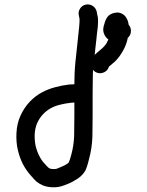

<svg xmlns="http://www.w3.org/2000/svg" viewBox="-20 -785 654 852"><path d="M547 -617 551 -621C557.7 -628.3 561 -637.3 561 -648C561 -658.7 557.7 -667.7 551 -675C549 -691.7 543 -705.3 533 -716C520.3 -727.3 506.2 -731.5 490.5 -728.5C474.8 -725.5 463.3 -719 456 -709C449.3 -698.3 445 -688 443 -678C441 -673.3 439.7 -668.3 439 -663C437 -653 438.2 -643 442.5 -633C446.8 -623 453 -615.3 461 -610C458.3 -604 455.3 -598 452 -592C446 -583.3 440.3 -576.7 435 -572C427 -564.7 419.8 -558.5 413.5 -553.5C407.2 -548.5 402.7 -544.3 400 -541C401.3 -555 403 -570.3 405 -587C405.7 -591.7 406.5 -598.8 407.5 -608.5C408.5 -618.2 409.2 -624.8 409.5 -628.5C409.8 -632.2 410.5 -637.8 411.5 -645.5C412.5 -653.2 413.2 -658.7 413.5 -662C413.8 -665.3 414.2 -669.7 414.5 -675C414.8 -680.3 415 -684.5 415 -687.5V-698.5C415 -702.8 414.7 -706.5 414 -709.5C413.3 -712.5 412.7 -715.3 412 -718L409 -734C406.3 -744.7 400.3 -753 391 -759C381.7 -765 371.5 -766.8 360.5 -764.5C349.5 -762.2 341 -756.2 335 -746.5C329 -736.8 327.3 -726.7 330 -716L333 -701C333.7 -688.3 330.7 -653.7 324 -597C316 -528.3 311.7 -482 311 -458C310.3 -444 310 -428.3 310 -411C303.3 -411 295.7 -410.7 287 -410C264.3 -407.3 243.7 -403.3 225 -398C204.3 -392.7 184.7 -385 166 -375C146 -364.3 127.8 -350.3 111.5 -333C95.2 -315.7 81.7 -295.3 71 -272C60.3 -248.7 54.3 -222.7 53 -194C51.7 -167.3 53.7 -142.7 59 -120C64.3 -97.3 71.7 -76.7 81 -58C91 -38.7 102.7 -21.7 116 -7C128 7 136.7 16.3 142 21C149.3 27 159 32.7 171 38C183 42.7 196.7 45.3 212 46C226.7 46.7 240.7 45 254 41C264.7 37.7 275.3 33.7 286 29C296.7 24.3 305 20 311 16C315.7 13.3 320.7 10.3 326 7C334.7 1 342.3 -6 349 -14C352.3 -18 355 -21.7 357 -25C359 -28.3 360.8 -32.3 362.5 -37C364.2 -41.7 365.5 -45.3 366.5 -48C367.5 -50.7 369 -55.7 371 -63C373 -70.3 374.3 -75.7 375 -79C383.7 -110.3 388.7 -143.3 390 -178C390.7 -210 391 -241.3 391 -272V-369C391 -403.7 391.3 -432.3 392 -455C392 -459.7 392.3 -466.3 393 -475C398.3 -468.3 404.7 -464 412 -462C422 -458.7 432.2 -459.5 442.5 -464.5C452.8 -469.5 459.7 -477.3 463 -488V-489L489 -511C500.3 -521.7 510.7 -534.7 520 -550C529.3 -564.7 536.3 -579.3 541 -594C543.7 -602 545.7 -609.7 547 -617ZM310 -330V-272C310 -242.7 309.7 -212.3 309 -181C307.7 -152.3 303.7 -125.7 297 -101C292.3 -83 288.3 -70.7 285 -64C284.3 -62.7 283.3 -61.7 282 -61C276.7 -57.7 272 -54.7 268 -52C265.3 -50.7 260.3 -48.3 253 -45C245.7 -41.7 238.3 -38.7 231 -36C226.3 -34.7 221 -34.3 215 -35C209.7 -35 205.3 -35.7 202 -37C198.7 -38.3 196.3 -39.7 195 -41C191.7 -43.7 185.3 -50.3 176 -61C167.3 -70.3 160 -81.3 154 -94C147.3 -106.7 142 -121.3 138 -138C134.7 -153.3 133.3 -171 134 -191C135.3 -209 139 -225 145 -239C151.7 -253.7 160.2 -266.5 170.5 -277.5C180.8 -288.5 192 -297.3 204 -304C217.3 -311.3 231 -316.7 245 -320C260.3 -324 277 -327 295 -329C300.3 -329.7 305.3 -330 310 -330Z"/></svg>

Font: Ruji's Handwriting Font v.2.0
Style: Medium
Weight: 500
Version: Version 2.0